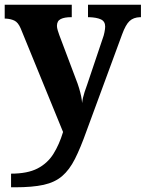

<svg xmlns="http://www.w3.org/2000/svg" viewBox="-20 -556 619 816"><path d="M27 182Q97 182 139.5 160Q182 138 207 98Q232 58 248 5L68 -435Q57 -461 41 -468.5Q25 -476 4 -477H0V-536H285V-483H282Q254 -483 238 -475Q222 -467 222 -446Q222 -438 225.5 -426.5Q229 -415 232 -407L301 -224Q311 -199 316.5 -180Q322 -161 325 -146.5Q328 -132 329 -118Q331 -139 339.5 -165Q348 -191 351 -198L417 -394Q421 -404 424 -419Q427 -434 427 -443Q427 -465 409 -473.5Q391 -482 358 -483H354V-536H579V-483H575Q547 -482 530.5 -466.5Q514 -451 499 -410L348 0Q322 73 298.5 119.5Q275 166 244 192.5Q213 219 165.5 229.5Q118 240 44 240H27Z"/></svg>

Font: Noto Naskh Arabic
Style: Bold
Weight: 700
Designer: Monotype Design Team, David Williams, Mohamad Dakak and Nizar Qandah
Foundry: Monotype Imaging Inc.
Version: Version 2.016